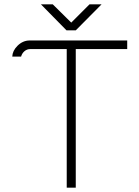

<svg xmlns="http://www.w3.org/2000/svg" viewBox="-20 -873 648 892"><path d="M121 -645Q105 -645 93.5 -635Q82 -625 78 -610H37Q38 -637 61 -660Q86 -685 118 -685H571V-645H332V-1H290V-645ZM225 -853 311 -768 396 -853H452L332 -732H289L170 -853Z"/></svg>

Font: Bellota Light
Style: Regular
Weight: 300
Designer: Kemie Guaida
Foundry: Kemie Guaida
Version: Version 4.001